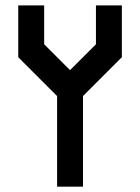

<svg xmlns="http://www.w3.org/2000/svg" viewBox="-20 -704 528 724"><path d="M48.8 -683.6H146.5V-537.1L244.1 -439.5L341.8 -537.1V-683.6H439.5V-488.3L293 -341.8V0H195.3V-341.8L48.8 -488.3Z"/></svg>

Font: BabelStone Runic Long Branch
Style: Regular
Weight: 400
Designer: Andrew West
Foundry: BabelStone
Version: Version 3.002 March 14, 2022